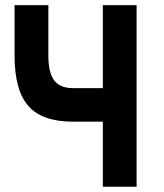

<svg xmlns="http://www.w3.org/2000/svg" viewBox="-20 -713 626 733"><path d="M258.8 -248.5Q141.1 -248.5 88.4 -308.3Q35.6 -368.2 35.6 -500.5V-693.4H164.6V-500.5Q164.6 -435.5 187 -406Q209.5 -376.5 258.8 -376.5H372.6V-693.4H501.5V0H372.6V-248.5Z"/></svg>

Font: CaskaydiaMono NF
Style: Bold
Weight: 700
Designer: Aaron Bell
Foundry: Saja Typeworks
Version: Version 2111.001; ttfautohint (v1.8.4);Nerd Fonts 3.1.1